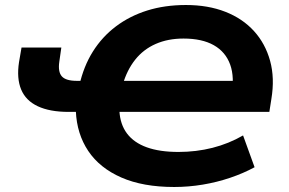

<svg xmlns="http://www.w3.org/2000/svg" viewBox="-20 -736 1153 767"><path d="M676 11Q551 11 464.5 -27Q378 -65 332.5 -133Q287 -201 283 -292L306 -289H254Q179 -289 131 -311.5Q83 -334 64.5 -378.5Q46 -423 56 -488L66 -546H225L217 -490Q211 -449 227 -431Q243 -413 287 -413H321L297 -395Q314 -471 351 -530Q388 -589 443 -630.5Q498 -672 568 -694Q638 -716 723 -716Q811 -716 880 -689Q949 -662 994.5 -612Q1040 -562 1059 -493Q1078 -424 1064 -340L1056 -289H440L457 -293Q460 -239 487.5 -202.5Q515 -166 566.5 -147.5Q618 -129 693 -129Q764 -129 829 -145.5Q894 -162 951 -195L997 -68Q953 -44 900 -26Q847 -8 790 1.5Q733 11 676 11ZM713 -582Q651 -582 602 -560.5Q553 -539 520 -497.5Q487 -456 470 -397L450 -413H950L904 -352Q918 -427 899.5 -478Q881 -529 834 -555.5Q787 -582 713 -582Z"/></svg>

Font: Nunito Sans 10pt SemiExpanded ExtraBold
Style: Italic
Weight: 800
Width: 6
Italic angle: -9°
Designer: Vernon Adams
Foundry: Vernon Adams
Version: Version 3.101;gftools[0.9.27]